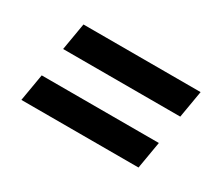

<svg xmlns="http://www.w3.org/2000/svg" viewBox="-61 -609 623 538"><g transform="rotate(30 250.0 -340.0)"><path d="M447 -387H68L83 -475H462ZM38 -205 53 -293H432L417 -205Z"/></g></svg>

Font: Iosevka SS04 Semibold Oblique
Style: Regular
Weight: 600
Italic angle: -9°
Monospace: yes
Designer: Belleve Invis
Foundry: Belleve Invis
Version: Version 19.0.0; ttfautohint (v1.8.4)